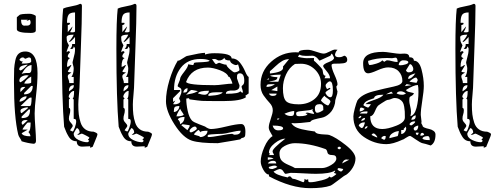

<svg xmlns="http://www.w3.org/2000/svg" viewBox="-20 -748 2632 1003"><path d="M93 -10Q91 -17 84 -27Q77 -37 75 -46Q53 -136 53 -318Q53 -323 53 -334Q53 -371 54 -389.5Q55 -408 60 -432.5Q65 -457 78 -468Q91 -479 112 -479Q176 -479 176 -366Q176 -315 168.5 -251.5Q161 -188 161 -155Q161 -131 164.5 -83.5Q168 -36 168 -13Q168 3 155 3Q125 0 93 -10ZM93 -52Q99 -36 139 -36Q139 -41 136.5 -46.5Q134 -52 131 -55Q128 -58 128 -59H129Q140 -65 140 -108H125Q123 -108 110.5 -92Q98 -76 98 -72V-71H125ZM93 -108Q93 -99 99 -96L125 -120Q124 -120 120 -120.5Q116 -121 115 -121Q96 -121 93 -108ZM93 -139V-131Q118 -131 127.5 -141Q137 -151 137 -176H130ZM93 -157 125 -182V-188Q87 -183 87 -170Q87 -157 93 -157ZM145 -238H136Q126 -233 87 -194H136Q145 -194 145 -238ZM119 -245Q106 -245 94 -237Q82 -229 82 -217Q93 -217 106 -225.5Q119 -234 119 -245ZM106 -262V-255Q151 -255 151 -299H143ZM106 -294Q86 -294 86 -277Q87 -269 87 -267L112 -293L110 -294Q107 -294 106 -294ZM143 -348Q116 -334 106 -312H110Q114 -311 115 -311Q143 -311 143 -318ZM81 -325Q81 -323 83.5 -320.5Q86 -318 87 -318Q109 -330 130 -354H126Q122 -355 121 -355Q105 -355 93 -347.5Q81 -340 81 -325ZM145 -408Q119 -408 93 -362Q104 -366 115 -366.5Q126 -367 130.5 -366.5Q135 -366 139 -369.5Q143 -373 144 -381.5Q145 -390 145 -408ZM81 -388 80 -387Q80 -385 82.5 -382.5Q85 -380 87 -380Q95 -380 125 -410H121Q119 -410 114 -409Q109 -408 101 -406Q93 -404 87 -399.5Q81 -395 81 -388ZM99 -428 93 -416H103Q143 -416 143 -428Q143 -440 140.5 -444Q138 -448 131 -448Q128 -448 121 -444.5Q114 -441 112 -441Q110 -441 107 -444.5Q104 -448 99 -448Q88 -448 81 -435Q89 -427 96 -427L97 -428Q98 -428 99 -428ZM68 -658 81 -669Q86 -676 136 -676Q144 -676 155.5 -671.5Q167 -667 167 -663V-589Q167 -576 141 -576Q68 -576 68 -595ZM90 -645Q90 -614 107 -614Q120 -614 125.5 -614.5Q131 -615 135.5 -619Q140 -623 140 -632Q140 -637 136 -645Q120 -638 118 -638L125 -645Z M451 16Q443 16 429.5 17Q416 18 410 18Q381 18 381 -10Q367 -10 356.5 -16Q346 -22 337.5 -36.5Q329 -51 326 -58.5Q323 -66 315 -86Q303 -230 303 -493Q303 -646 310 -703Q324 -710 353 -715Q382 -720 396 -727Q398 -728 399 -728Q408 -728 408 -717Q408 -641 402.5 -500Q397 -359 396 -314Q396 -293 392.5 -256Q389 -219 389 -202Q389 -172 391.5 -150.5Q394 -129 401.5 -106.5Q409 -84 426 -72Q443 -60 469 -60Q489 -53 489 -47Q489 -40 476.5 -11.5Q464 17 464 19L451 24ZM365 -50Q365 -29 390 -17Q415 -5 436 -5Q442 -5 446 -13L439 -18Q447 -26 447 -29Q447 -31 429.5 -40Q412 -49 408 -50Q405 -50 398 -46.5Q391 -43 383 -43Q384 -43 396 -55Q396 -72 383 -79Q380 -79 372.5 -65.5Q365 -52 365 -50ZM346 -67Q358 -61 359 -61Q364 -61 371 -82Q378 -103 378 -111Q378 -121 375.5 -124Q373 -127 365 -127V-228L359 -234Q367 -234 367 -273Q357 -273 348 -262.5Q339 -252 339 -241Q339 -240 342.5 -237.5Q346 -235 346 -234L340 -228V-185Q347 -183 347 -172Q347 -160 343.5 -150Q340 -140 340 -128Q340 -117 350 -107Q360 -97 360 -90Q360 -87 353.5 -78.5Q347 -70 346 -67ZM366 -303Q340 -303 340 -271Q341 -271 346.5 -275Q352 -279 353 -279.5Q354 -280 358 -283.5Q362 -287 363 -289Q364 -291 365 -295Q366 -299 366 -303ZM334 -349Q334 -342 338 -333Q342 -324 342 -314H365V-346H353Q365 -362 365 -391Q365 -397 362 -407Q359 -417 359 -423Q361 -433 364.5 -445.5Q368 -458 370 -468.5Q372 -479 372 -494Q372 -499 365 -506Q365 -492 353 -492L350 -493Q347 -494 346 -494Q357 -500 357 -518H372V-555Q350 -529 343 -529L342 -530Q341 -530 340 -530Q359 -551 365 -567Q328 -567 328 -553Q328 -545 329 -538Q330 -531 332 -526.5Q334 -522 336 -518.5Q338 -515 339 -513L340 -511Q340 -509 334 -495.5Q328 -482 328 -475Q334 -481 340 -481Q341 -481 343.5 -478.5Q346 -476 346 -475Q334 -463 334 -454Q334 -449 339.5 -447Q345 -445 346 -444Q330 -439 330 -399Q337 -399 342.5 -403.5Q348 -408 350 -408Q351 -408 351 -408L353 -407Q351 -402 334 -375Q337 -370 353 -370Q351 -367 342.5 -362Q334 -357 334 -349ZM334 -617V-580Q357 -609 359 -610L358 -606Q357 -602 353.5 -594Q350 -586 346 -580Q351 -579 357 -579Q372 -579 372 -585V-683Q346 -683 338 -670.5Q330 -658 330 -629H344Q344 -628 345 -626L346 -624Q346 -622 341.5 -619.5Q337 -617 334 -617Z M736 16Q728 16 714.5 17Q701 18 695 18Q666 18 666 -10Q652 -10 641.5 -16Q631 -22 622.5 -36.5Q614 -51 611 -58.5Q608 -66 600 -86Q588 -230 588 -493Q588 -646 595 -703Q609 -710 638 -715Q667 -720 681 -727Q683 -728 684 -728Q693 -728 693 -717Q693 -641 687.5 -500Q682 -359 681 -314Q681 -293 677.5 -256Q674 -219 674 -202Q674 -172 676.5 -150.5Q679 -129 686.5 -106.5Q694 -84 711 -72Q728 -60 754 -60Q774 -53 774 -47Q774 -40 761.5 -11.5Q749 17 749 19L736 24ZM650 -50Q650 -29 675 -17Q700 -5 721 -5Q727 -5 731 -13L724 -18Q732 -26 732 -29Q732 -31 714.5 -40Q697 -49 693 -50Q690 -50 683 -46.5Q676 -43 668 -43Q669 -43 681 -55Q681 -72 668 -79Q665 -79 657.5 -65.5Q650 -52 650 -50ZM631 -67Q643 -61 644 -61Q649 -61 656 -82Q663 -103 663 -111Q663 -121 660.5 -124Q658 -127 650 -127V-228L644 -234Q652 -234 652 -273Q642 -273 633 -262.5Q624 -252 624 -241Q624 -240 627.5 -237.5Q631 -235 631 -234L625 -228V-185Q632 -183 632 -172Q632 -160 628.5 -150Q625 -140 625 -128Q625 -117 635 -107Q645 -97 645 -90Q645 -87 638.5 -78.5Q632 -70 631 -67ZM651 -303Q625 -303 625 -271Q626 -271 631.5 -275Q637 -279 638 -279.5Q639 -280 643 -283.5Q647 -287 648 -289Q649 -291 650 -295Q651 -299 651 -303ZM619 -349Q619 -342 623 -333Q627 -324 627 -314H650V-346H638Q650 -362 650 -391Q650 -397 647 -407Q644 -417 644 -423Q646 -433 649.5 -445.5Q653 -458 655 -468.5Q657 -479 657 -494Q657 -499 650 -506Q650 -492 638 -492L635 -493Q632 -494 631 -494Q642 -500 642 -518H657V-555Q635 -529 628 -529L627 -530Q626 -530 625 -530Q644 -551 650 -567Q613 -567 613 -553Q613 -545 614 -538Q615 -531 617 -526.5Q619 -522 621 -518.5Q623 -515 624 -513L625 -511Q625 -509 619 -495.5Q613 -482 613 -475Q619 -481 625 -481Q626 -481 628.5 -478.5Q631 -476 631 -475Q619 -463 619 -454Q619 -449 624.5 -447Q630 -445 631 -444Q615 -439 615 -399Q622 -399 627.5 -403.5Q633 -408 635 -408Q636 -408 636 -408L638 -407Q636 -402 619 -375Q622 -370 638 -370Q636 -367 627.5 -362Q619 -357 619 -349ZM619 -617V-580Q642 -609 644 -610L643 -606Q642 -602 638.5 -594Q635 -586 631 -580Q636 -579 642 -579Q657 -579 657 -585V-683Q631 -683 623 -670.5Q615 -658 615 -629H629Q629 -628 630 -626L631 -624Q631 -622 626.5 -619.5Q622 -617 619 -617Z M847 -219Q847 -269 865 -329Q883 -389 909 -432Q910 -431 911 -431Q917 -431 935.5 -443.5Q954 -456 959 -456Q1028 -472 1051 -472V-463Q1071 -470 1100 -470Q1190 -470 1190 -443Q1216 -443 1233 -421.5Q1250 -400 1260.5 -375Q1271 -350 1279 -346V-260L1261 -247L1266 -241Q1239 -220 1148 -220Q1052 -220 1035.5 -221Q1019 -222 970 -229Q969 -235 964 -235Q963 -235 959 -234Q955 -233 953 -233Q953 -204 960.5 -169Q968 -134 983 -118Q991 -110 1020 -99Q1049 -88 1051 -87Q1069 -74 1082 -74Q1108 -74 1161.5 -87Q1215 -100 1240 -100Q1262 -100 1262 -59Q1262 -39 1258.5 -34Q1255 -29 1247.5 -28Q1240 -27 1235 -20Q1229 -18 1118 0Q1024 0 983 -13Q936 -28 891.5 -98Q847 -168 847 -219ZM995 -44Q1017 -38 1020 -37Q1025 -32 1026 -32Q1041 -32 1052.5 -41.5Q1064 -51 1064 -65Q1026 -65 1026 -56Q1026 -59 1022.5 -64Q1019 -69 1017 -69Q1015 -69 1004.5 -59.5Q994 -50 994 -47Q995 -45 995 -44ZM1063 -37Q1068 -32 1069 -32Q1089 -32 1134 -40.5Q1179 -49 1193 -49L1199 -46L1205 -44Q1237 -44 1237 -65Q1218 -65 1187.5 -57.5Q1157 -50 1143 -49Q1133 -49 1115 -48Q1097 -47 1083 -46L1069 -44ZM970 -62Q970 -61 973 -58.5Q976 -56 977 -56Q986 -58 997 -65Q1008 -72 1008 -75Q1008 -79 1006 -82Q1004 -85 1002 -86Q1000 -87 999 -87Q990 -87 980 -78.5Q970 -70 970 -62ZM927 -94 959 -68Q971 -86 971 -91L970 -94L934 -99ZM909 -124Q921 -115 921 -99Q944 -111 944 -137Q915 -137 909 -124ZM921 -180Q902 -150 902 -140Q931 -140 940 -148Q937 -155 930 -164.5Q923 -174 921 -180ZM917 -194Q898 -194 893 -188.5Q888 -183 888 -163Q900 -163 908.5 -172.5Q917 -182 917 -194ZM896 -223 884 -204Q885 -204 889 -203.5Q893 -203 894 -203Q903 -203 912.5 -207.5Q922 -212 922 -220Q922 -221 919 -226.5Q916 -232 916 -235Q918 -240 921.5 -247.5Q925 -255 926.5 -260.5Q928 -266 928 -274Q928 -286 918 -290.5Q908 -295 908 -299Q908 -303 914.5 -317.5Q921 -332 921 -337Q921 -346 942 -372.5Q963 -399 963 -412Q965 -412 975 -410Q985 -408 988 -408Q991 -408 992 -413.5Q993 -419 995 -420Q1000 -422 1020 -422.5Q1040 -423 1057.5 -425Q1075 -427 1075 -432Q1058 -440 1028 -440Q960 -440 924.5 -394Q889 -348 889 -278H921V-272L884 -235V-216ZM1115 -266H1109Q1068 -266 1068 -250L1069 -249Q1069 -248 1069 -247L1082 -248Q1095 -249 1106.5 -250.5Q1118 -252 1129.5 -256Q1141 -260 1143 -266ZM979 -278Q977 -278 966.5 -268Q956 -258 952 -253Q960 -255 970 -257Q980 -259 985 -260Q990 -261 997.5 -264Q1005 -267 1014 -272Q1012 -273 983 -278ZM1014 -260Q1034 -253 1049 -253Q1058 -253 1064.5 -259Q1071 -265 1071 -274Q1021 -274 1014 -260ZM1231 -299Q1231 -285 1220 -279.5Q1209 -274 1195.5 -275Q1182 -276 1171 -272.5Q1160 -269 1160 -258Q1230 -258 1235 -272Q1240 -264 1249 -264Q1249 -272 1245.5 -282Q1242 -292 1242 -296Q1242 -299 1249 -304.5Q1256 -310 1256 -326Q1256 -365 1233 -365Q1226 -365 1222.5 -361.5Q1219 -358 1218.5 -353.5Q1218 -349 1218 -339Q1229 -306 1231 -303ZM960 -287Q951 -287 944.5 -280Q938 -273 938 -264Q951 -264 955.5 -269Q960 -274 960 -287ZM952 -320Q961 -303 1100 -303Q1118 -303 1147.5 -307Q1177 -311 1194 -311Q1194 -316 1187 -331.5Q1180 -347 1176 -347L1174 -346Q1167 -367 1129.5 -381Q1092 -395 1066 -395Q980 -395 952 -320ZM1163 -410Q1163 -402 1181 -386Q1199 -370 1205 -370Q1211 -370 1221 -374Q1231 -378 1231 -383Q1231 -388 1227 -401L1223 -414Q1223 -408 1211 -408Q1203 -409 1192.5 -416Q1182 -423 1182 -432Q1153 -432 1153 -446Q1152 -446 1149 -442.5Q1146 -439 1139.5 -435.5Q1133 -432 1123 -432Q1119 -432 1113 -436Q1107 -440 1100 -440Q1099 -440 1093.5 -439.5Q1088 -439 1087 -439Q1089 -438 1096.5 -426Q1104 -414 1109 -413Q1110 -413 1116 -416.5Q1122 -420 1126 -420Q1127 -420 1140 -415Q1153 -410 1163 -410Z M1385 173V164Q1370 164 1356 139.5Q1342 115 1342 96Q1342 64 1360.5 21Q1379 -22 1404 -37Q1403 -40 1393.5 -55.5Q1384 -71 1384 -82Q1384 -98 1394.5 -127.5Q1405 -157 1405 -172Q1405 -193 1389 -210Q1373 -227 1357 -249.5Q1341 -272 1341 -305Q1341 -376 1396.5 -425.5Q1452 -475 1524 -475Q1527 -475 1532 -474.5Q1537 -474 1540 -474Q1541 -488 1588 -488Q1603 -488 1631 -478Q1659 -468 1671 -468Q1682 -468 1701.5 -478.5Q1721 -489 1730 -489Q1732 -489 1737 -488.5Q1742 -488 1743 -488Q1733 -478 1730 -463Q1730 -449 1751 -449Q1763 -449 1770 -453Q1777 -457 1780 -457Q1794 -452 1794 -435Q1794 -420 1773.5 -417.5Q1753 -415 1732.5 -415.5Q1712 -416 1712 -408Q1712 -391 1727.5 -357Q1743 -323 1743 -308Q1743 -303 1740 -300Q1737 -297 1737 -296Q1737 -293 1738.5 -287Q1740 -281 1741 -276L1743 -272Q1743 -259 1736.5 -241.5Q1730 -224 1730 -209Q1723 -176 1702.5 -156.5Q1682 -137 1661 -133Q1640 -129 1622 -124Q1604 -119 1601 -111Q1543 -104 1520 -104Q1517 -104 1511 -104.5Q1505 -105 1502 -105Q1511 -89 1532 -80.5Q1553 -72 1588.5 -66.5Q1624 -61 1625 -61Q1629 -52 1643.5 -49Q1658 -46 1675.5 -45.5Q1693 -45 1700 -43Q1734 -31 1785.5 9.5Q1837 50 1837 80Q1837 104 1822.5 128Q1808 152 1786 167V166Q1783 166 1748 193Q1713 220 1706 222Q1669 235 1600 235Q1501 235 1385 173ZM1496 173Q1497 173 1502 179Q1507 185 1509 186Q1520 186 1538.5 194Q1557 202 1564 204Q1571 203 1571 186Q1580 192 1580 192L1583 190Q1585 189 1590 189Q1590 199 1591.5 201.5Q1593 204 1602 204Q1621 204 1660.5 194Q1700 184 1700 173Q1700 175 1704 177Q1708 179 1711 179Q1713 179 1725 171Q1737 163 1737 160L1724 155Q1731 148 1731 145L1730 143Q1703 160 1630 160Q1608 160 1564 157.5Q1520 155 1498 155Q1495 155 1485.5 157.5Q1476 160 1471 160Q1467 159 1460 147Q1453 135 1440 135Q1435 135 1409 148Q1420 166 1483 179Q1486 173 1496 173ZM1743 135Q1743 139 1750 143.5Q1757 148 1762 148Q1770 145 1773 135Q1753 130 1749 130Q1748 130 1745.5 132Q1743 134 1743 135ZM1384 127Q1384 135 1404 135Q1423 129 1429 124Q1422 117 1416 117Q1403 117 1385 124ZM1440 53Q1440 78 1451 90.5Q1462 103 1487 113.5Q1512 124 1521 130H1662Q1683 130 1710 114Q1737 98 1737 80Q1737 62 1716 62Q1693 62 1690.5 48.5Q1688 35 1681 31Q1595 0 1520 0Q1494 0 1467 14.5Q1440 29 1440 53ZM1407 92Q1387 92 1379 106H1423Q1423 92 1407 92ZM1790 85Q1775 85 1767 106L1805 86Q1803 86 1797 86ZM1379 74V87L1384 86Q1389 85 1397 83.5Q1405 82 1409 81Q1401 74 1379 74ZM1390 56 1385 62H1411Q1411 58 1407.5 53Q1404 48 1404 42Q1404 28 1471 -24Q1446 -24 1415.5 0Q1385 24 1385 50ZM1743 24Q1743 27 1746.5 29.5Q1750 32 1751 32Q1758 32 1762 24Q1756 18 1751 18Q1751 18 1749 19Q1743 23 1743 24ZM1404 -92Q1411 -67 1434 -67Q1459 -67 1459 -78Q1459 -92 1404 -92ZM1429 -129V-122Q1435 -122 1440 -129ZM1466 -154Q1480 -142 1499 -142Q1511 -142 1514 -147.5Q1517 -153 1517 -168Q1499 -168 1466 -154ZM1527 -157Q1527 -147 1530.5 -144Q1534 -141 1543 -141Q1586 -141 1586 -154H1576L1582 -160Q1589 -160 1600.5 -156.5Q1612 -153 1621 -153Q1621 -158 1616.5 -163Q1612 -168 1612 -172Q1612 -173 1614 -179Q1607 -173 1584.5 -171Q1562 -169 1544.5 -166.5Q1527 -164 1527 -157ZM1625 -182Q1625 -159 1637 -159Q1649 -159 1669 -173Q1669 -186 1668.5 -190.5Q1668 -195 1664 -199.5Q1660 -204 1650 -204Q1625 -204 1625 -182ZM1657 -222Q1674 -203 1693 -197Q1695 -197 1698.5 -201.5Q1702 -206 1704 -211L1706 -216Q1708 -223 1693 -232.5Q1678 -242 1675 -248Q1657 -230 1657 -222ZM1458 -287Q1458 -237 1474 -220Q1490 -203 1540 -203Q1589 -203 1623 -230.5Q1657 -258 1657 -310Q1657 -353 1626 -384Q1595 -415 1552 -415Q1549 -415 1536 -414.5Q1523 -414 1521 -414Q1491 -395 1474.5 -359.5Q1458 -324 1458 -287ZM1680 -262Q1685 -253 1687.5 -250Q1690 -247 1695 -243.5Q1700 -240 1706 -240Q1719 -240 1719 -276Q1719 -323 1703 -323Q1697 -323 1689 -315Q1681 -307 1681 -302Q1681 -294 1688 -283Q1692 -283 1695.5 -286Q1699 -289 1704 -289Q1704 -288 1705 -286L1706 -284L1693 -276Q1680 -268 1680 -262ZM1385 -259Q1390 -247 1404 -247Q1425 -247 1425 -259ZM1397 -277 1429 -272V-296Q1398 -277 1397 -277ZM1397 -308Q1396 -308 1393 -308Q1385 -308 1381.5 -307.5Q1378 -307 1375 -304Q1372 -301 1372 -294Q1398 -294 1416 -308ZM1429 -345Q1429 -335 1421.5 -331Q1414 -327 1401.5 -325Q1389 -323 1385 -321H1434L1447 -358Q1405 -358 1390 -352Q1407 -345 1429 -345ZM1385 -339 1373 -333H1385ZM1681 -352 1675 -339H1704Q1704 -356 1686 -376.5Q1668 -397 1668 -404Q1671 -414 1698 -424Q1725 -434 1725 -446L1723 -451Q1721 -456 1718 -461.5Q1715 -467 1712 -468L1706 -457Q1705 -456 1649 -431Q1647 -433 1643 -438Q1639 -443 1636 -446Q1633 -449 1627 -452.5Q1621 -456 1614 -457Q1612 -457 1600 -456.5Q1588 -456 1579 -456Q1570 -456 1559.5 -457.5Q1549 -459 1545 -463Q1537 -455 1537 -452Q1537 -450 1555 -447Q1573 -444 1582 -444Q1585 -444 1601 -444.5Q1617 -445 1620 -445V-431Q1626 -427 1642 -410.5Q1658 -394 1662 -388Q1666 -383 1667.5 -368Q1669 -353 1681 -352ZM1390 -376V-364Q1459 -371 1459 -394Q1459 -398 1458 -400L1490 -439Q1471 -439 1454.5 -429.5Q1438 -420 1418.5 -401.5Q1399 -383 1390 -376Z M2123 -38Q2115 -38 2100.5 -28Q2086 -18 2082 -18Q2032 5 1999 5Q1936 5 1881 -32.5Q1826 -70 1826 -140Q1826 -153 1833.5 -181.5Q1841 -210 1847 -223Q1869 -255 1929 -270.5Q1989 -286 2035.5 -295.5Q2082 -305 2082 -325Q2082 -355 2062.5 -375.5Q2043 -396 2008 -396Q1986 -396 1951.5 -380.5Q1917 -365 1903 -365Q1877 -365 1877 -418Q1877 -477 1981 -477Q1994 -477 2026 -472Q2058 -467 2070 -467Q2073 -467 2081 -467.5Q2089 -468 2093 -468Q2118 -468 2118 -449Q2142 -449 2142 -431Q2170 -431 2182 -385Q2194 -339 2194 -299Q2194 -273 2186 -223Q2178 -173 2178 -148Q2178 -142 2180 -130.5Q2182 -119 2182 -113Q2182 -112 2181.5 -109Q2181 -106 2181 -104Q2186 -94 2187 -93Q2187 -86 2197.5 -81.5Q2208 -77 2221 -74.5Q2234 -72 2244.5 -64.5Q2255 -57 2255 -45Q2255 -2 2230 12Q2199 2 2187 0Q2177 -2 2151 -20Q2125 -38 2123 -38ZM1971 -26Q1984 -18 1986 -18Q1995 -18 1995 -37L1990 -38Q1978 -38 1971 -26ZM2187 -26Q2187 -16 2225 -16Q2225 -37 2215 -37Q2193 -37 2187 -26ZM2064 -63Q2048 -63 2031 -52.5Q2014 -42 2014 -26L2057 -37Q2059 -37 2064 -63ZM1921 -43Q1923 -42 1930 -38.5Q1937 -35 1942.5 -32.5Q1948 -30 1951 -30Q1951 -35 1943.5 -43Q1936 -51 1932 -51Q1925 -51 1921 -43ZM2187 -54Q2176 -54 2176 -39Q2193 -39 2196 -46Q2191 -54 2187 -54ZM2152 -55Q2152 -46 2159 -42Q2167 -47 2167 -55ZM2076 -69V-48Q2086 -48 2094 -57.5Q2102 -67 2102 -78L2101 -82Q2101 -86 2101 -87L2088 -74L2090 -69ZM2141 -75Q2141 -72 2143.5 -69Q2146 -66 2148 -66Q2165 -66 2165 -92Q2159 -92 2150 -87Q2141 -82 2141 -75ZM1900 -89Q1887 -89 1885 -75Q1900 -77 1900 -89ZM1914 -141Q1914 -74 1977 -74Q2006 -74 2050.5 -91.5Q2095 -109 2095 -134V-138Q2095 -156 2094.5 -165.5Q2094 -175 2091.5 -190.5Q2089 -206 2083.5 -214.5Q2078 -223 2067 -229.5Q2056 -236 2040 -236Q2035 -236 2025 -231.5Q2015 -227 2011 -227Q2004 -227 1995.5 -222.5Q1987 -218 1974.5 -209.5Q1962 -201 1959 -199Q1950 -194 1939 -167.5Q1928 -141 1914 -141ZM1854 -93Q1855 -90 1858.5 -86.5Q1862 -83 1865 -81Q1868 -79 1869 -79Q1876 -79 1881 -91Q1886 -103 1886 -109Q1861 -109 1854 -93ZM2119 -100Q2121 -93 2129 -93Q2131 -93 2140 -100.5Q2149 -108 2149 -111Q2149 -114 2145 -114Q2127 -114 2119 -100ZM1887 -132Q1873 -132 1866 -117Q1887 -117 1887 -132ZM2152 -145Q2144 -145 2136.5 -137.5Q2129 -130 2129 -122Q2142 -122 2147 -127Q2152 -132 2152 -145ZM1866 -143Q1863 -143 1858 -139Q1853 -135 1853 -133L1854 -130Q1857 -130 1862 -133Q1867 -136 1867 -138V-140Q1866 -142 1866 -143ZM2118 -223Q2118 -212 2122.5 -194Q2127 -176 2127 -165Q2127 -154 2124 -141Q2146 -146 2156 -185Q2166 -224 2166 -268Q2166 -294 2163 -304Q2141 -304 2101 -278Q2103 -270 2121 -266.5Q2139 -263 2143 -260Q2139 -254 2135 -250.5Q2131 -247 2128 -246Q2125 -245 2122.5 -243Q2120 -241 2119 -236.5Q2118 -232 2118 -223ZM1897 -155Q1900 -158 1900 -165Q1900 -166 1895 -166Q1866 -166 1860 -155ZM1866 -186Q1859 -186 1859 -166Q1874 -166 1885 -179Q1875 -186 1866 -186ZM1878 -199Q1880 -196 1890 -191Q1900 -186 1903 -186Q1905 -186 1911 -193.5Q1917 -201 1917 -204H1890Q1895 -213 1934.5 -226Q1974 -239 1983 -253H1979Q1936 -253 1934 -235Q1929 -233 1920 -230Q1911 -227 1906 -225Q1901 -223 1895 -219.5Q1889 -216 1885 -211Q1881 -206 1878 -199ZM2052 -260Q2063 -253 2082 -253Q2091 -253 2101 -260Q2086 -271 2074 -271Q2057 -271 2052 -260ZM2024 -269 1996 -255 2033 -260ZM2104 -309 2095 -298 2130 -303ZM2119 -321 2156 -315 2157 -318Q2159 -321 2160.5 -324.5Q2162 -328 2162 -329Q2162 -333 2158.5 -338Q2155 -343 2153 -343Q2147 -343 2135.5 -335.5Q2124 -328 2119 -321ZM2150 -365Q2148 -364 2143.5 -363Q2139 -362 2137 -361Q2135 -360 2131 -358.5Q2127 -357 2125 -356Q2123 -355 2120 -353Q2117 -351 2115.5 -348.5Q2114 -346 2113 -343Q2112 -340 2112 -336Q2131 -336 2150 -365ZM2101 -381Q2101 -378 2105 -374Q2109 -370 2114 -370Q2139 -370 2139 -388Q2139 -395 2133.5 -404Q2128 -413 2121 -413ZM1903 -430Q1903 -415 1910 -408Q1921 -408 1945.5 -415.5Q1970 -423 1977 -433L1987 -425Q1988 -425 1993.5 -429Q1999 -433 2002 -433Q2013 -433 2028.5 -428.5Q2044 -424 2057 -424Q2057 -447 2046 -447Q2044 -447 2037.5 -445.5Q2031 -444 2028 -444Q2009 -445 2002 -445Q1946 -445 1903 -430ZM2086 -433Q2077 -433 2070 -425.5Q2063 -418 2063 -408Q2064 -408 2068 -407.5Q2072 -407 2073 -407Q2083 -407 2098 -411.5Q2113 -416 2113 -423Q2113 -433 2086 -433Z M2507 16Q2499 16 2485.5 17Q2472 18 2466 18Q2437 18 2437 -10Q2423 -10 2412.5 -16Q2402 -22 2393.5 -36.5Q2385 -51 2382 -58.5Q2379 -66 2371 -86Q2359 -230 2359 -493Q2359 -646 2366 -703Q2380 -710 2409 -715Q2438 -720 2452 -727Q2454 -728 2455 -728Q2464 -728 2464 -717Q2464 -641 2458.5 -500Q2453 -359 2452 -314Q2452 -293 2448.5 -256Q2445 -219 2445 -202Q2445 -172 2447.5 -150.5Q2450 -129 2457.5 -106.5Q2465 -84 2482 -72Q2499 -60 2525 -60Q2545 -53 2545 -47Q2545 -40 2532.5 -11.5Q2520 17 2520 19L2507 24ZM2421 -50Q2421 -29 2446 -17Q2471 -5 2492 -5Q2498 -5 2502 -13L2495 -18Q2503 -26 2503 -29Q2503 -31 2485.5 -40Q2468 -49 2464 -50Q2461 -50 2454 -46.5Q2447 -43 2439 -43Q2440 -43 2452 -55Q2452 -72 2439 -79Q2436 -79 2428.5 -65.5Q2421 -52 2421 -50ZM2402 -67Q2414 -61 2415 -61Q2420 -61 2427 -82Q2434 -103 2434 -111Q2434 -121 2431.5 -124Q2429 -127 2421 -127V-228L2415 -234Q2423 -234 2423 -273Q2413 -273 2404 -262.5Q2395 -252 2395 -241Q2395 -240 2398.5 -237.5Q2402 -235 2402 -234L2396 -228V-185Q2403 -183 2403 -172Q2403 -160 2399.5 -150Q2396 -140 2396 -128Q2396 -117 2406 -107Q2416 -97 2416 -90Q2416 -87 2409.5 -78.5Q2403 -70 2402 -67ZM2422 -303Q2396 -303 2396 -271Q2397 -271 2402.5 -275Q2408 -279 2409 -279.5Q2410 -280 2414 -283.5Q2418 -287 2419 -289Q2420 -291 2421 -295Q2422 -299 2422 -303ZM2390 -349Q2390 -342 2394 -333Q2398 -324 2398 -314H2421V-346H2409Q2421 -362 2421 -391Q2421 -397 2418 -407Q2415 -417 2415 -423Q2417 -433 2420.5 -445.5Q2424 -458 2426 -468.5Q2428 -479 2428 -494Q2428 -499 2421 -506Q2421 -492 2409 -492L2406 -493Q2403 -494 2402 -494Q2413 -500 2413 -518H2428V-555Q2406 -529 2399 -529L2398 -530Q2397 -530 2396 -530Q2415 -551 2421 -567Q2384 -567 2384 -553Q2384 -545 2385 -538Q2386 -531 2388 -526.5Q2390 -522 2392 -518.5Q2394 -515 2395 -513L2396 -511Q2396 -509 2390 -495.5Q2384 -482 2384 -475Q2390 -481 2396 -481Q2397 -481 2399.5 -478.5Q2402 -476 2402 -475Q2390 -463 2390 -454Q2390 -449 2395.5 -447Q2401 -445 2402 -444Q2386 -439 2386 -399Q2393 -399 2398.5 -403.5Q2404 -408 2406 -408Q2407 -408 2407 -408L2409 -407Q2407 -402 2390 -375Q2393 -370 2409 -370Q2407 -367 2398.5 -362Q2390 -357 2390 -349ZM2390 -617V-580Q2413 -609 2415 -610L2414 -606Q2413 -602 2409.5 -594Q2406 -586 2402 -580Q2407 -579 2413 -579Q2428 -579 2428 -585V-683Q2402 -683 2394 -670.5Q2386 -658 2386 -629H2400Q2400 -628 2401 -626L2402 -624Q2402 -622 2397.5 -619.5Q2393 -617 2390 -617Z"/></svg>

Font: CabinSketch
Style: Regular
Weight: 400
Designer: Pablo Impallari
Foundry: Pablo Impallari. www.impallari.com Igino Marini. www.ikern.com
Version: Version 1.002